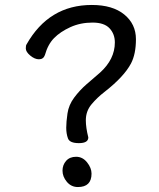

<svg xmlns="http://www.w3.org/2000/svg" viewBox="-20 -739 640 774"><path d="M294 15Q267 15 249.5 -6Q232 -27 232 -51Q232 -74 246.5 -90.5Q261 -107 287 -107Q313 -107 331 -84.5Q349 -62 349 -39Q349 15 294 15ZM298 -162Q261 -162 254 -181Q247 -200 247 -224Q247 -247 252 -281.5Q257 -316 279 -345.5Q301 -375 328.5 -399Q356 -423 383 -446Q443 -500 443 -568Q443 -602 421.5 -625Q400 -648 353 -648Q304 -648 263.5 -629.5Q223 -611 198 -585.5Q173 -560 161 -517Q155 -500 137 -500Q120 -500 102 -515Q84 -530 84 -544Q84 -556 87 -560Q177 -719 350 -719Q434 -719 481 -680.5Q528 -642 528 -581Q528 -521 508 -483Q480 -430 402 -369Q372 -346 349 -318.5Q326 -291 326 -254Q326 -225 336 -185Q336 -162 298 -162Z"/></svg>

Font: LXGW WenKai Lite
Style: Bold
Weight: 700
Designer: LXGW / Fontworks Inc.
Foundry: LXGW / Fontworks Inc.
Version: Version 1.330;April 28, 2024